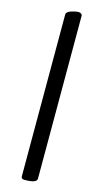

<svg xmlns="http://www.w3.org/2000/svg" viewBox="-149 -757 588 1091"><g transform="rotate(15 145.0 -211.5)"><path d="M99 -678Q99 -695 126.5 -703.5Q154 -712 169 -712Q177 -712 184 -707.5Q191 -703 191 -696V263Q191 289 118 289Q99 289 99 273Z"/></g></svg>

Font: EB Garamond 12
Style: Bold
Weight: 700
Version: Version 0.016